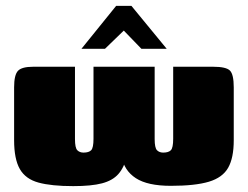

<svg xmlns="http://www.w3.org/2000/svg" viewBox="-20 -626 843 653"><path d="M229 7Q155 7 111 -5Q67 -17 47.5 -51Q28 -85 28 -149V-329Q28 -371 41 -385Q54 -399 93 -399H235V-153Q235 -123 243 -115Q251 -107 264 -107Q282 -107 290 -115Q298 -123 298 -154V-399H506V-153Q506 -123 514 -115Q522 -107 535 -107Q553 -107 561 -115Q569 -123 569 -154V-399H705Q749 -399 762 -386Q775 -373 775 -329V-149Q775 -89 756 -55.5Q737 -22 690.5 -8Q644 6 561 6Q482 6 442 -20Q402 -46 393 -95H412Q402 -56 382.5 -34Q363 -12 327 -2.5Q291 7 229 7ZM257 -460 375 -606H427L547 -460H461L401 -522L337 -460Z"/></svg>

Font: Genos Thin Black
Style: Regular
Weight: 900
Version: Version 1.010